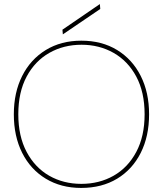

<svg xmlns="http://www.w3.org/2000/svg" viewBox="-20 -912 801 944"><path d="M379 12Q280 12 205 -33.5Q130 -79 89 -160.5Q48 -242 48 -350Q48 -457 89 -538.5Q130 -620 205 -666Q280 -712 380 -712Q481 -712 556 -666Q631 -620 672 -538.5Q713 -457 713 -350Q713 -242 672 -160.5Q631 -79 556 -33.5Q481 12 379 12ZM380 -8Q468 -8 538.5 -48Q609 -88 650 -165Q691 -242 691 -350Q691 -459 650 -535.5Q609 -612 538.5 -652Q468 -692 381 -692Q293 -692 222.5 -652Q152 -612 111 -535.5Q70 -459 70 -350Q70 -242 111 -165Q152 -88 222 -48Q292 -8 380 -8ZM289 -743 287 -766 471 -892 473 -868Z"/></svg>

Font: DM Sans 17pt Thin
Style: Regular
Weight: 250
Version: Version 4.004;gftools[0.9.30]